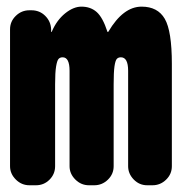

<svg xmlns="http://www.w3.org/2000/svg" viewBox="-20 -550 540 570"><path d="M400.4 -530.3Q448.2 -530.3 469.2 -494.1Q490.2 -458 490.2 -360.4V-56.6Q490.2 -33.2 473.1 -16.6Q456.1 0 432.6 0H417Q393.6 0 377 -17.1Q360.4 -34.2 360.4 -56.6V-339.8Q360.4 -379.9 338.9 -379.9Q331.1 -379.9 326.7 -375Q322.3 -370.1 319.8 -352.5Q317.4 -335 317.4 -299.8V-56.6Q317.4 -33.2 300.3 -16.6Q283.2 0 259.8 0H244.1Q220.7 0 203.6 -17.1Q186.5 -34.2 186.5 -56.6V-339.8Q186.5 -379.9 166 -379.9Q158.2 -379.9 153.8 -375Q149.4 -370.1 146.5 -352.5Q143.6 -335 143.6 -299.8V-56.6Q143.6 -33.2 127 -16.6Q110.4 0 86.9 0H67.4Q43.9 0 26.9 -17.1Q9.8 -34.2 9.8 -56.6V-462.9Q9.8 -486.3 26.9 -502.9Q43.9 -519.5 67.4 -519.5H73.2Q97.7 -519.5 114.3 -502.9Q130.9 -486.3 131.8 -462.9V-456.1Q131.8 -455.1 132.8 -455.1Q133.8 -455.1 133.8 -456.1Q148.4 -490.2 173.3 -510.3Q198.2 -530.3 221.7 -530.3Q249 -530.3 267.1 -514.2Q285.2 -498 298.8 -456.1Q298.8 -455.1 299.8 -455.1Q301.8 -455.1 301.8 -456.1Q345.7 -530.3 400.4 -530.3Z"/></svg>

Font: Rounded Mgen+ 2m bold
Style: Bold
Weight: 700
Designer: [Source Han Sans]
Ryoko NISHIZUKA  (kana & ideographs); Paul D. Hunt (Latin, Greek & Cyrillic); Wenlong ZHANG  (bopomofo
Version: Version 1.059.20150602